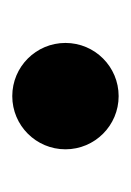

<svg xmlns="http://www.w3.org/2000/svg" viewBox="30 -243 213 313"><g transform="rotate(90 136.5 -86.5)"><path d="M50 -86.7C50 -38.8 88.8 0 136.7 0C184.6 0 223.4 -38.8 223.4 -86.7C223.4 -134.6 184.6 -173.4 136.7 -173.4C88.8 -173.4 50 -134.6 50 -86.7Z"/></g></svg>

Font: OpenLukyanov
Style: Regular
Weight: 400
Designer: Michail Lukyanov
Foundry: book-let.ru
Version: Version 2.1